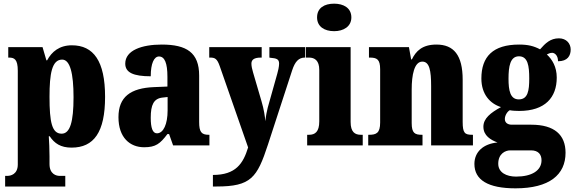

<svg xmlns="http://www.w3.org/2000/svg" viewBox="-20 -793 3132 1047"><path d="M8 224H336V166H304C289 166 250 158 250 102V60C250 19 248 -18 246 -50H251C277 -11 311 12 370 12C492 12 553 -72 553 -265C553 -460 490 -546 372 -546C304 -546 262 -511 237 -464H233L212 -536H25V-479H29C58 -479 77 -470 77 -407V104C77 159 36 166 21 166H8ZM316 -64C263 -64 250 -127 250 -265C250 -391 263 -468 319 -468C362 -468 381 -393 381 -263C381 -128 362 -64 316 -64Z M766 10C829 10 853 -9 893 -62H902L924 0H1122V-58H1118C1078 -58 1066 -74 1066 -128V-381C1066 -506 998 -550 862 -550C754 -550 663 -519 663 -446C663 -397 708 -377 802 -377C802 -447 820 -485 847 -485C878 -485 893 -449 893 -374V-321L821 -318C691 -313 626 -264 626 -154C626 -42 689 10 766 10ZM836 -66C812 -66 802 -96 802 -151C802 -221 818 -256 867 -261L894 -264V-191C894 -116 871 -66 836 -66Z M1141 161V224H1161C1349 224 1382 176 1441 -4L1573 -409C1589 -458 1609 -478 1641 -479H1644V-536H1449V-479L1454 -478C1488 -475 1502 -471 1502 -446C1502 -431 1496 -403 1492 -391L1440 -206C1435 -186 1430 -162 1427 -132C1425 -157 1419 -198 1406 -241L1360 -398C1355 -415 1351 -432 1351 -446C1351 -467 1365 -479 1403 -479H1407V-536H1121V-479H1126C1152 -479 1164 -473 1178 -433L1333 11C1306 99 1266 161 1141 161Z M1802 -623C1853 -623 1896 -648 1896 -698C1896 -750 1853 -773 1802 -773C1749 -773 1709 -750 1709 -698C1709 -648 1749 -623 1802 -623ZM1655 0H1958V-58H1948C1915 -58 1892 -73 1892 -128V-536H1648V-479H1665C1696 -479 1721 -463 1721 -412V-131C1721 -74 1698 -58 1665 -58H1655Z M1988 0H2284V-58H2281C2242 -58 2225 -67 2225 -122V-305C2225 -384 2239 -457 2283 -457C2322 -457 2331 -408 2331 -323V0H2559V-58H2555C2515 -58 2503 -67 2503 -128V-358C2503 -493 2454 -550 2360 -550C2282 -550 2248 -514 2226 -469H2222L2210 -536H1992V-479H1996C2035 -479 2053 -470 2053 -415V-125C2053 -67 2032 -58 1992 -58H1988Z M2791 234C2976 234 3064 160 3064 40C3064 -58 3003 -113 2877 -113H2771C2751 -113 2733 -122 2733 -144C2733 -165 2748 -186 2760 -192C2771 -189 2799 -188 2811 -188C2953 -188 3016 -262 3016 -370C3016 -429 2991 -469 2962 -496C2969 -499 2978 -505 2991 -505C3003 -505 3023 -493 3023 -459C3075 -459 3092 -489 3092 -523C3092 -555 3069 -584 3028 -584C2981 -584 2954 -557 2925 -524C2891 -542 2859 -550 2811 -550C2668 -550 2605 -484 2605 -365C2605 -279 2652 -228 2712 -209C2655 -178 2616 -147 2616 -102C2616 -53 2656 -30 2693 -16C2616 -9 2567 35 2567 101C2567 188 2641 234 2791 234ZM2809 -251C2762 -251 2753 -300 2753 -364C2753 -431 2762 -486 2810 -486C2859 -486 2866 -433 2866 -365C2866 -299 2859 -251 2809 -251ZM2794 170C2742 170 2697 148 2697 100C2697 44 2737 27 2762 27H2876C2916 27 2933 50 2933 81C2933 137 2880 170 2794 170Z"/></svg>

Font: Noto Serif Myanmar Condensed Black
Style: Regular
Weight: 900
Width: 3
Designer: Ben Mitchell and the Monotype Design Team
Foundry: Monotype Imaging Inc.
Version: Version 2.106